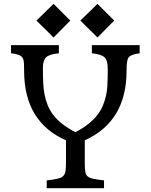

<svg xmlns="http://www.w3.org/2000/svg" viewBox="-20 -983 787 1003"><path d="M641.1 -612.8Q641.1 -348.6 422.9 -250V-129.4Q422.9 -101.1 425.5 -85.2Q428.2 -69.3 438.5 -61Q448.7 -52.7 468.8 -48.8Q488.8 -44.9 523.4 -40.5V0H224.1V-40.5Q292 -48.3 305.2 -58.8Q318.4 -69.3 321.5 -85.2Q324.7 -101.1 324.7 -129.4V-250Q106 -346.2 106 -612.8Q106 -638.2 105 -654.8Q104 -671.4 97.7 -681.6Q85.4 -700.2 37.6 -704.6V-747.1H287.6V-704.6Q236.8 -699.7 220.2 -683.1Q204.1 -667 204.1 -626.2Q204.1 -585.4 205.6 -552.5Q207 -519.5 212.6 -489.7Q218.3 -460 229.2 -433.1Q240.2 -406.2 258.8 -381.8Q297.9 -331.5 374 -292.5Q484.9 -350.1 518.1 -433.1Q538.6 -483.9 540.8 -534.7Q543 -585.4 543 -615Q543 -644.5 539.3 -659.2Q535.6 -673.8 526.4 -683.1Q509.8 -699.7 460 -704.6V-747.1H709.5V-704.6Q663.1 -698.7 651.4 -682.6Q641.1 -668.5 641.1 -612.8ZM399.9 -875.5 489.3 -962.9 576.7 -875.5 489.3 -787.1ZM170.4 -875.5 259.8 -962.9 347.2 -875.5 259.8 -787.1Z"/></svg>

Font: Metamorphous
Style: Regular
Weight: 400
Designer: James Grieshaber
Foundry: James Grieshaber
Version: Version 1.001